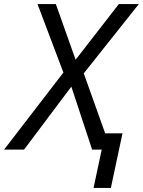

<svg xmlns="http://www.w3.org/2000/svg" viewBox="-72 -734 701 942"><path d="M387 188 427 0H380L278 -309L46 0H-52L239 -378L112 -714H202L299 -441L511 -714H609L339 -374L444 -80H529L472 188Z"/></svg>

Font: Noto IKEA Latin
Style: Italic
Weight: 400
Italic angle: -12°
Designer: Monotype Design Team
Foundry: Monotype Imaging Inc.
Version: Version 1.0